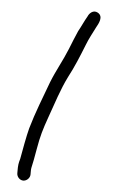

<svg xmlns="http://www.w3.org/2000/svg" viewBox="-54 -703 506 825"><g transform="rotate(5 199.5 -290.0)"><path d="M107 56V45C107 38 107 33 108 28C114 -1 117 -12 124 -55C134 -113 143 -142 161 -193C184 -257 203 -319 231 -375C255 -420 275 -469 294 -517C306 -548 319 -571 332 -597C342 -615 361 -647 334 -662C314 -673 297 -655 292 -642C279 -620 270 -598 257 -575C246 -551 235 -522 224 -495C204 -445 176 -397 156 -346C133 -284 103 -208 84 -141C76 -112 62 -36 57 -7C51 13 50 22 50 45V56C50 71 63 85 78 85C93 85 107 71 107 56Z"/></g></svg>

Font: Electronic
Style: Regular
Weight: 400
Version: Version 1.011